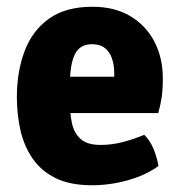

<svg xmlns="http://www.w3.org/2000/svg" viewBox="-20 -534 536 569"><path d="M130 -199V-306.5H318.5V-318Q318.5 -341 312 -360.2Q305.5 -379.5 291.2 -391.2Q277 -403 253 -403Q216.5 -403 201.8 -373Q187 -343 187 -280.5V-233.5Q187 -199.5 193 -170Q199 -140.5 218.5 -122.5Q238 -104.5 278 -104.5Q312 -104.5 344.8 -113.2Q377.5 -122 407.5 -134.5Q425 -117.5 435.5 -91.5Q446 -65.5 449.5 -42Q411.5 -14.5 358.8 0.2Q306 15 252.5 15Q186.5 15 143.5 -6.8Q100.5 -28.5 75.5 -65.8Q50.5 -103 40.2 -149.8Q30 -196.5 30 -246Q30 -321.5 52.8 -382.2Q75.5 -443 125 -478.5Q174.5 -514 254 -514Q320 -514 366.5 -486Q413 -458 437.8 -410.2Q462.5 -362.5 462.5 -302Q462.5 -268.5 459.2 -246.2Q456 -224 449 -199Z"/></svg>

Font: Signika
Style: Bold
Weight: 700
Designer: Anna Giedry
Foundry: Anna Giedry
Version: Version 2.001